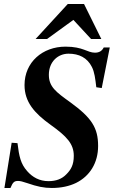

<svg xmlns="http://www.w3.org/2000/svg" viewBox="-20 -917 596 955"><path d="M433 -723H484L398 -897H317L157 -723H214L345 -818ZM2 18H32C44 -11 51 -17 70 -17C80 -17 93 -14 116 -6C165 11 198 18 238 18C284 18 325 9 358 -7C427 -41 468 -107 468 -191C468 -281 436 -331 330 -408C259 -459 223 -485 223 -545C223 -610 268 -650 321 -650C373 -650 414 -630 437 -584C450 -559 454 -525 459 -483L486 -479L526 -681H496C487 -663 473 -655 452 -655C414 -655 394 -685 306 -685C192 -685 102 -608 102 -494C102 -410 151 -354 232 -296C313 -238 347 -201 347 -142C347 -97 333 -73 310 -50C288 -27 259 -16 221 -16C177 -16 142 -35 115 -66C83 -102 75 -139 67 -205L38 -207Z"/></svg>

Font: XITS
Style: Bold Italic
Weight: 700
Italic angle: -16.33°
Designer: MicroPress Inc., with final additions and corrections provided by Coen Hoffman, Elsevier (retired)
Version: Version 1.302